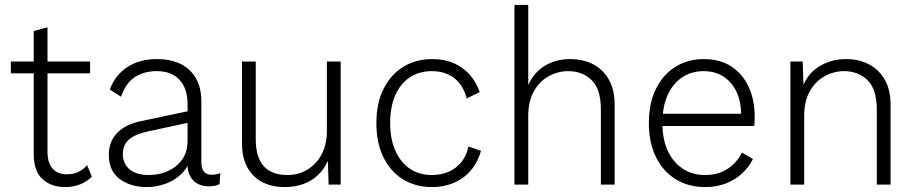

<svg xmlns="http://www.w3.org/2000/svg" viewBox="-20 -750 3722 780"><path d="M173 -639V-134Q173 -88 193.5 -65Q214 -42 252 -42Q279 -42 298.5 -51.5Q318 -61 334 -79L353 -32Q334 -13 306.5 -1.5Q279 10 245 10Q189 10 153 -22Q117 -54 117 -125V-624ZM346 -500V-452H24V-500Z M742 -328Q742 -390 709.5 -425.5Q677 -461 617 -461Q565 -461 527.5 -436.5Q490 -412 472 -357L426 -386Q447 -444 496.5 -477Q546 -510 619 -510Q672 -510 712 -491Q752 -472 775 -433.5Q798 -395 798 -338V-90Q798 -40 841 -40Q850 -40 859 -42Q868 -44 875 -47L872 -2Q865 2 853.5 4.5Q842 7 827 7Q805 7 785 -2.5Q765 -12 753 -33.5Q741 -55 741 -90V-114H756Q746 -72 718 -44.5Q690 -17 652.5 -3.5Q615 10 577 10Q510 10 466 -23Q422 -56 422 -121Q422 -175 456.5 -210.5Q491 -246 558 -259L752 -300V-253L585 -217Q531 -206 505 -184Q479 -162 479 -124Q479 -85 506.5 -62Q534 -39 585 -39Q613 -39 640.5 -47Q668 -55 691 -72Q714 -89 728 -115Q742 -141 742 -178Z M1135 10Q1087 10 1048 -9Q1009 -28 986 -68Q963 -108 963 -170V-500H1019V-184Q1019 -112 1051 -75.5Q1083 -39 1149 -39Q1184 -39 1213 -52.5Q1242 -66 1263.5 -89.5Q1285 -113 1296.5 -145.5Q1308 -178 1308 -216V-500H1364V0H1315L1312 -97Q1298 -64 1272.5 -39.5Q1247 -15 1212.5 -2.5Q1178 10 1135 10Z M1736 -510Q1785 -510 1823 -493.5Q1861 -477 1887.5 -447.5Q1914 -418 1929 -376L1876 -350Q1862 -404 1825.5 -432.5Q1789 -461 1734 -461Q1684 -461 1645.5 -436Q1607 -411 1586 -363.5Q1565 -316 1565 -250Q1565 -185 1586.5 -137Q1608 -89 1646 -64Q1684 -39 1734 -39Q1774 -39 1804.5 -53Q1835 -67 1855.5 -93Q1876 -119 1883 -155L1934 -137Q1921 -91 1893 -58Q1865 -25 1824.5 -7.5Q1784 10 1734 10Q1669 10 1618 -21Q1567 -52 1538 -110.5Q1509 -169 1509 -250Q1509 -331 1538.5 -389.5Q1568 -448 1619 -479Q1670 -510 1736 -510Z M2070 0V-730H2126V-404Q2148 -455 2193 -482.5Q2238 -510 2296 -510Q2348 -510 2388.5 -489.5Q2429 -469 2453 -427.5Q2477 -386 2477 -324V0H2421V-306Q2421 -388 2383.5 -424.5Q2346 -461 2288 -461Q2247 -461 2209.5 -440.5Q2172 -420 2149 -379.5Q2126 -339 2126 -279V0Z M2845 10Q2778 10 2726.5 -21Q2675 -52 2645.5 -110.5Q2616 -169 2616 -250Q2616 -331 2645 -389.5Q2674 -448 2724.5 -479Q2775 -510 2839 -510Q2905 -510 2951 -480Q2997 -450 3021.5 -397Q3046 -344 3046 -275Q3046 -263 3045.5 -254Q3045 -245 3044 -238H2652V-288H3019L2991 -280Q2991 -337 2972 -377Q2953 -417 2919 -439Q2885 -461 2838 -461Q2789 -461 2751 -435.5Q2713 -410 2692 -363Q2671 -316 2671 -250Q2671 -184 2693 -137Q2715 -90 2754 -64.5Q2793 -39 2844 -39Q2897 -39 2935 -63.5Q2973 -88 2994 -130L3039 -104Q3021 -69 2992.5 -43.5Q2964 -18 2927 -4Q2890 10 2845 10Z M3191 0V-500H3241L3245 -378L3237 -386Q3256 -447 3305.5 -478.5Q3355 -510 3417 -510Q3469 -510 3509.5 -489Q3550 -468 3574 -427Q3598 -386 3598 -323V0H3542V-305Q3542 -387 3504.5 -424Q3467 -461 3409 -461Q3368 -461 3330.5 -440.5Q3293 -420 3270 -379.5Q3247 -339 3247 -279V0Z"/></svg>

Font: Kantumruy Pro Light
Style: Regular
Weight: 300
Version: Version 1.002